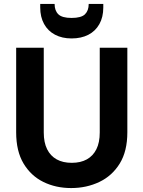

<svg xmlns="http://www.w3.org/2000/svg" viewBox="-20 -942 727 974"><path d="M341 12Q263 12 200 -19Q137 -50 99.5 -112.5Q62 -175 62 -271V-700H202V-270Q202 -219 219 -185Q236 -151 267.5 -133.5Q299 -116 344 -116Q389 -116 420.5 -133.5Q452 -151 469 -185Q486 -219 486 -270V-700H626V-271Q626 -175 587.5 -112.5Q549 -50 484 -19Q419 12 341 12ZM343 -747Q295 -747 259 -766Q223 -785 203.5 -820.5Q184 -856 184 -904V-922H257Q257 -888 276 -869.5Q295 -851 343 -851Q392 -851 411 -869.5Q430 -888 430 -922H504V-904Q504 -855 484 -819.5Q464 -784 428 -765.5Q392 -747 343 -747Z"/></svg>

Font: DM Sans 18pt ExtraBold
Style: Regular
Weight: 800
Designer: Colophon Foundry, Jonny Pinhorn
Foundry: Colophon Foundry
Version: Version 4.004;gftools[0.9.30]